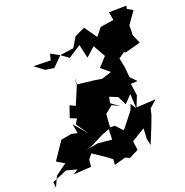

<svg xmlns="http://www.w3.org/2000/svg" viewBox="-168 -1042 1254 1299"><g transform="rotate(-20 459.0 -392.0)"><path d="M562 -350 620 -326 650 -263 703 -318 708 -209 742 -295 730 -381 779 -384 737 -427 730 -501 716 -569 759 -599 771 -593 882 -623 854 -687 856 -721V-757L918 -844L878 -867L882 -889L756 -887L767 -828L670 -813L625 -757L562 -847L489 -812L446 -741L347 -727L286 -761L275 -716L151 -719L217 -669L280 -659L348 -727L402 -688L493 -747L515 -648L580 -707L630 -619L570 -554L631 -503L560 -480L510 -488L383 -503L388 -553L387 -506L329 -369L290 -387L262 -304L308 -286L286 -251L347 -164L266 -259L278 -191L236 -201L159 -187L74 -61L129 -28L48 31L14 105L10 64L118 19L193 39L157 62L285 54L290 4L318 -31L411 32L444 57L441 97L523 74L552 88L620 54L611 -11L708 -69L704 6L714 53L760 -59L789 -136L799 -179L851 -226L705 -218L682 -255L666 -213L578 -102L531 -152L485 -154L482 -70L382 -80L283 -61L328 -72L430 -124L497 -149L504 -247L558 -291L614 -263L553 -306Z"/></g></svg>

Font: Hussar Lance
Style: Italic
Weight: 700
Foundry: Cannot Into Space Fonts, PlusOne Fonts
Version: Version 2.27